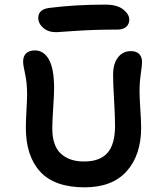

<svg xmlns="http://www.w3.org/2000/svg" viewBox="-20 -805 694 823"><path d="M221.2 -667Q186 -667 165 -685.8Q144 -704.6 144 -728Q144 -765.1 190.9 -771Q301.8 -785.2 431.2 -785.2Q482.4 -785.2 508.3 -764.4Q534.2 -743.7 534.2 -721.2Q534.2 -701.7 521 -689.9Q507.8 -678.2 483.9 -678.2Q384.8 -678.2 304.2 -672.6Q223.6 -667 221.2 -667ZM342.8 -2Q214.4 -2 152.6 -68.8Q90.8 -135.7 90.8 -257.8Q90.8 -285.2 93.5 -334.2Q96.2 -383.3 96.2 -398.9Q96.2 -449.7 87.6 -487.8Q79.1 -525.9 79.1 -541Q79.1 -564 92 -576.4Q105 -588.9 129.9 -588.9Q167.5 -588.9 189.7 -549.8Q211.9 -510.7 211.9 -425.8Q211.9 -401.9 208 -342Q204.1 -282.2 204.1 -254.9Q204.1 -181.2 240.2 -147Q276.4 -112.8 339.8 -112.8Q408.7 -112.8 440.9 -149.9Q473.1 -187 473.1 -265.1Q473.1 -309.6 469 -376.7Q464.8 -443.8 464.8 -484.9Q464.8 -531.7 485.6 -558.8Q506.3 -585.9 541 -585.9Q563.5 -585.9 576.2 -574Q588.9 -562 588.9 -538.1Q588.9 -526.9 583.5 -488.3Q578.1 -449.7 578.1 -413.1Q578.1 -388.2 581.5 -337.2Q585 -286.1 585 -257.8Q585 -140.6 523.2 -71.3Q461.4 -2 342.8 -2Z"/></svg>

Font: Shantell Sans Irregular Bouncy
Style: Regular
Weight: 500
Designer: Stephen Nixon, Anya Danilova, Shantell Martin
Foundry: Arrow Type
Version: Version 1.006;[9816181b4]